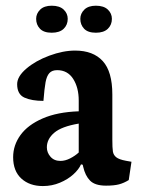

<svg xmlns="http://www.w3.org/2000/svg" viewBox="-20 -624 493 656"><path d="M211.4 -559.6Q211.4 -578.1 197.5 -591.3Q183.6 -604.5 156.7 -604.5Q130.9 -604.5 117.2 -591.1Q103.5 -577.6 103.5 -559.6Q103.5 -539.6 116.5 -525.9Q129.4 -512.2 156.7 -512.2Q183.6 -512.2 197.5 -525.6Q211.4 -539.1 211.4 -559.6ZM362.3 -559.6Q362.3 -578.1 348.4 -591.3Q334.5 -604.5 307.6 -604.5Q281.7 -604.5 268.1 -591.1Q254.4 -577.6 254.4 -559.6Q254.4 -539.6 267.3 -525.9Q280.3 -512.2 307.6 -512.2Q334.5 -512.2 348.4 -525.6Q362.3 -539.1 362.3 -559.6ZM256.8 -62.5 262.7 -61 264.2 -54.2Q271 -23.9 287.8 -6.8Q304.7 10.3 342.3 10.3Q369.6 10.3 386.5 5.9Q403.3 1.5 419.9 -8.8L429.2 -71.3L410.2 -74.7Q386.7 -79.1 377.2 -86.7Q367.7 -94.2 365.7 -106.4Q363.8 -118.7 363.8 -147.5V-301.3Q363.8 -379.4 331.1 -415.3Q298.3 -451.2 236.8 -451.2Q195.3 -451.2 148.4 -433.8Q101.6 -416.5 70.1 -389.6Q38.6 -362.8 38.6 -336.4Q38.6 -301.8 63.5 -290.5Q88.4 -279.3 128.4 -279.3Q131.8 -322.3 135.7 -343.3Q139.6 -364.3 148.7 -374.3Q157.7 -384.3 175.3 -384.3Q210.9 -384.3 230 -354.5Q249 -324.7 249 -280.3V-243.7Q175.8 -241.2 125.5 -219.2Q75.2 -197.3 50 -162.6Q24.9 -127.9 24.9 -86.9Q24.9 -39.6 53 -13.9Q81.1 11.7 126.5 11.7Q157.7 11.7 184.8 0.2Q211.9 -11.2 230.7 -28.3Q249.5 -45.4 256.8 -62.5ZM249 -103Q236.3 -91.3 219.5 -82.8Q202.6 -74.2 186.5 -74.2Q165 -74.2 152.6 -88.4Q140.1 -102.5 140.1 -120.6Q140.1 -148.9 165.3 -170.4Q190.4 -191.9 249 -201.7Z"/></svg>

Font: Neuton
Style: Bold
Weight: 700
Designer: Brian M Zick
Foundry: Brian M Zick
Version: Version 1.560